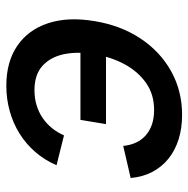

<svg xmlns="http://www.w3.org/2000/svg" viewBox="-14 -579 604 616"><g transform="rotate(-90 288.0 -271.0)"><path d="M227.5 11.2Q184.6 11.2 148.9 0Q113.3 -11.2 86.7 -32.7Q60.1 -54.2 44.2 -84.7Q28.3 -115.2 24.9 -153.8L127.9 -177.7Q129.9 -155.8 138.2 -137.5Q146.5 -119.1 161.1 -106Q175.8 -92.8 196.3 -85.7Q216.8 -78.6 243.2 -78.6Q293.5 -78.6 330.3 -104.7Q367.2 -130.9 390.4 -174.3Q413.6 -217.8 421.9 -270Q431.2 -322.8 422.4 -366.5Q413.6 -410.2 385.3 -436.3Q356.9 -462.4 306.6 -462.4Q280.8 -462.4 258.3 -455.6Q235.8 -448.7 217.3 -436Q198.7 -423.3 184.8 -406Q170.9 -388.7 161.6 -367.7L65.9 -391.6Q82 -429.2 107.9 -459.2Q133.8 -489.3 167 -510Q200.2 -530.8 239.3 -541.7Q278.3 -552.7 320.8 -552.7Q397.5 -552.7 449 -517.6Q500.5 -482.4 521.5 -418.7Q542.5 -355 528.3 -270Q514.6 -186 472.7 -122.6Q430.7 -59.1 367.4 -23.9Q304.2 11.2 227.5 11.2ZM427.2 -232.9H197.8L211.4 -314.9H440.9Z"/></g></svg>

Font: Inter Medium
Style: Italic
Weight: 500
Italic angle: -9.3988°
Designer: Rasmus Andersson
Foundry: rsms
Version: Version 4.001;git-66647c0bb